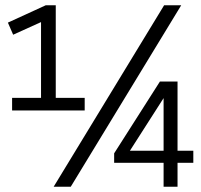

<svg xmlns="http://www.w3.org/2000/svg" viewBox="-20 -710 765 730"><path d="M414 -127 588 -400H655V-137H715V-91H655V0H602V-91H414ZM10 -624 154 -690H192V-338H302V-290H26V-338H136V-626L30 -578ZM184 0 604 -690H669L249 0ZM474 -137H602V-337Z"/></svg>

Font: Radio Canada Light
Style: Regular
Weight: 300
Designer: Charles Daoud, Etienne Aubert Bonn, Alexandre Saumier Demers, Jacques Le Bailly
Foundry: Radio-Canada
Version: Version 2.104;gftools[0.9.28.dev5+ged2979d]